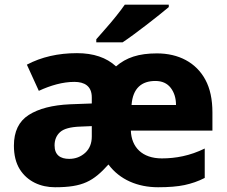

<svg xmlns="http://www.w3.org/2000/svg" viewBox="-20 -786 965 816"><path d="M697.3 -766.1H510.3C500 -751.5 487.8 -734.9 473.1 -716.8C443.8 -679.7 410.6 -644.5 389.2 -619.1V-606H501C552.7 -640.1 655.3 -720.2 697.3 -755.9ZM647 -559.1C569.3 -559.1 516.6 -541.5 473.1 -503.9C432.6 -541.5 377 -560.1 307.1 -560.1C227.1 -560.1 156.2 -543.9 94.2 -511.2L145 -399.9C194.3 -422.9 246.6 -438 295.9 -438C338.9 -438 370.1 -420.4 370.1 -372.1V-346.2L277.8 -342.8C202.6 -339.4 144 -324.2 102.1 -297.4C60.1 -270.5 39.1 -227.1 39.1 -167C39.1 -127 47.4 -93.8 63.5 -67.4C96.2 -14.6 152.8 9.8 213.9 9.8C332 9.8 376.5 -15.6 440.9 -86.9C489.3 -22 565.4 9.8 651.9 9.8C696.8 9.8 734.4 6.8 764.2 0.5C793.9 -5.9 822.8 -15.6 850.1 -29.8V-154.8C787.6 -124 726.6 -112.8 668 -112.8C584 -112.8 538.6 -160.6 536.1 -231H882.8V-308.1C882.8 -363.3 873 -409.7 853 -446.8C813.5 -520.5 738.8 -559.1 647 -559.1ZM640.1 -441.9C668.9 -441.9 690.4 -432.1 705.6 -412.6C720.7 -392.6 728 -368.7 728 -339.8H539.1C544.4 -412.1 583 -441.9 640.1 -441.9ZM370.1 -250V-206.1C370.1 -176.8 360.8 -153.8 342.3 -136.7C323.2 -119.6 300.8 -110.8 273.9 -110.8C236.8 -110.8 211.9 -127 211.9 -168C211.9 -191.4 219.7 -210.4 235.4 -224.6C251 -238.8 279.8 -246.6 321.8 -248Z"/></svg>

Font: Noto Reveo Sans
Style: Regular
Weight: 800
Designer: Monotype Design Team
Foundry: Monotype Imaging Inc.
Version: Version 2.007